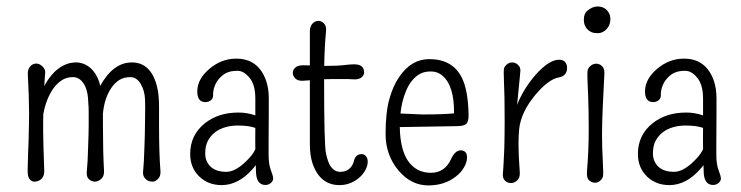

<svg xmlns="http://www.w3.org/2000/svg" viewBox="-20 -561 2289 593"><path d="M113.3 -188.5V-153.8Q113.3 -128.9 116.7 -32.2Q116.7 -9.8 97.7 -2Q92.3 0 85.4 0Q78.6 0 71.8 -7.3Q64.9 -14.6 65.4 -37.1Q65.9 -59.6 66.7 -84.2Q67.4 -108.9 68.4 -130.9Q69.8 -183.1 69.8 -212.9Q69.8 -260.7 65.9 -331.1Q64.9 -346.2 73 -355.5Q81.1 -364.7 91.6 -364.7Q102.1 -364.7 111.3 -355.7Q120.6 -346.7 119.6 -336.4Q118.7 -326.2 118.2 -318.6Q117.7 -311 117.2 -302.7Q117.2 -298.8 116.7 -295.4Q145 -347.7 185.1 -362.8Q199.2 -368.2 214.8 -368.2Q230.5 -368.2 244.4 -361.1Q258.3 -354 268.6 -341.3Q283.2 -323.7 289.6 -295.9Q329.6 -368.2 387.2 -368.2Q445.3 -368.2 464.4 -295.9Q471.2 -270 471.2 -232.9V-173.3Q471.2 -87.9 475.6 -32.2Q476.6 -16.6 468 -8.3Q459.5 0 451.9 0Q444.3 0 439.2 -2Q434.1 -3.9 430.2 -7.8Q420.4 -16.6 421.9 -30.5Q423.3 -44.4 424.3 -62.3Q425.3 -80.1 425.8 -99.6Q427.7 -146 427.7 -171.4Q427.7 -196.8 428.2 -210.7Q428.7 -224.6 428 -252.4Q427.2 -280.3 414.8 -301.5Q402.3 -322.8 382.6 -322.8Q362.8 -322.8 348.6 -314Q334.5 -305.2 324.2 -290Q302.7 -258.8 297.9 -210.9V-176.8Q297.9 -92.8 301.3 -32.2Q301.8 -16.6 292.5 -8.3Q283.2 0 273.2 0Q263.2 0 254.9 -7.3Q246.6 -14.6 248 -29.8Q249.5 -44.9 250.5 -63.5Q251.5 -82 252 -102.5Q253.9 -149.4 253.9 -174.8V-214.8Q253.9 -229 252.9 -241.2Q252 -281.7 238.8 -302.2Q225.6 -322.8 205.3 -322.8Q185.1 -322.8 170.2 -312.7Q155.3 -302.7 144 -286.6Q122.6 -255.9 113.8 -209Q113.3 -197.8 113.3 -188.5Z M768.6 -100.1Q768.1 -127 768.6 -166Q747.6 -173.3 715.3 -173.3Q671.9 -173.3 644 -152.3Q630.4 -141.6 622.1 -126.2Q613.8 -110.8 613.8 -86.7Q613.8 -62.5 630.4 -46.4Q647 -30.3 679.2 -30.3Q711.4 -30.3 751 -74.2Q762.2 -86.4 768.6 -100.1ZM799.8 10.3Q770.5 10.3 770.5 -34.2Q770.5 -37.1 770 -50.8Q765.6 -45.4 760.3 -39.1Q716.3 10.7 664.6 10.7Q623 10.7 595.7 -15.6Q567.4 -43 567.4 -85.4Q567.4 -144.5 613.3 -180.7Q633.8 -196.8 659.4 -205.1Q685.1 -213.4 716.8 -213.4Q743.2 -213.4 768.6 -204.6V-256.3Q768.6 -299.3 750.7 -320.8Q732.9 -342.3 713.9 -342.3Q694.8 -342.3 682.9 -337.4Q670.9 -332.5 661.6 -323.2Q641.1 -303.2 638.2 -273.4Q639.6 -257.8 631.8 -251.7Q624 -245.6 614.7 -245.6Q588.4 -245.6 589.4 -280.8Q590.3 -317.4 626.5 -348.1Q663.6 -379.9 709.5 -379.9Q777.8 -379.9 801.8 -312Q810.1 -287.6 810.1 -258.3V-208L809.6 -126V-82.5Q809.6 -53.2 816.7 -35.2Q823.7 -17.1 823.7 -9.5Q823.7 -2 816.4 4.2Q809.1 10.3 799.8 10.3Z M937 -462.9Q937 -480 945.3 -488.3Q953.6 -496.6 963.4 -496.6Q973.1 -496.6 981 -488.3Q988.8 -480 986.8 -462.9Q982.4 -417.5 981.4 -357.4Q1021.5 -357.4 1042 -359.9Q1062.5 -362.3 1071.3 -362.3Q1104.5 -363.3 1104.5 -337.9Q1104.5 -323.2 1087.4 -317.4Q1081.5 -315.4 1073.7 -315.9Q1065.9 -316.4 1056.9 -316.7Q1047.9 -316.9 1039.1 -316.9Q1023.9 -316.9 1010 -316.9Q996.1 -316.9 985.4 -316.4Q983.4 -316.4 981 -316.4Q981 -315.4 981 -314.9Q981 -112.8 986.8 -86.9Q992.7 -61 999.5 -49.8Q1011.7 -30.3 1030.8 -30.3Q1061.5 -30.3 1072.3 -60.5Q1076.7 -85 1097.2 -85Q1104.5 -85 1110.1 -78.9Q1115.7 -72.8 1115.7 -61Q1115.7 -49.3 1108.4 -35.6Q1101.1 -22 1088.9 -11.7Q1062 10.7 1028.8 10.7Q968.3 10.7 945.3 -56.2Q937 -80.6 937 -116.2V-313Q926.8 -312.5 914.6 -311.5Q899.4 -311 891.8 -319.1Q884.3 -327.1 884.3 -336.2Q884.3 -345.2 892.1 -352.3Q899.9 -359.4 915.5 -359.4L937 -358.9Z M1382.3 -210.9Q1383.3 -295.9 1346.7 -327.1Q1332 -340.3 1311 -340.3Q1290 -340.3 1276.4 -332.5Q1262.7 -324.7 1252.2 -311.5Q1241.7 -298.3 1234.6 -281.5Q1227.5 -264.6 1223.1 -247.1Q1218.8 -228.5 1216.8 -210.4L1283.7 -207.5Q1349.1 -207.5 1382.3 -210.9ZM1214.8 -168.5Q1215.8 -101.1 1239.3 -65.4Q1264.6 -27.3 1311 -27.3Q1353.5 -27.3 1373 -69.3Q1385.3 -96.7 1403.3 -96.7Q1411.6 -96.7 1417.2 -91.3Q1422.9 -85.9 1422.4 -72.5Q1421.9 -59.1 1412.8 -43.5Q1403.8 -27.8 1387.7 -15.6Q1352.5 11.7 1303.2 11.7Q1250 11.7 1211.4 -33.7Q1170.9 -81.5 1170.9 -147.5Q1170.9 -213.4 1182.4 -254.6Q1193.8 -295.9 1212.9 -323.2Q1250 -378.4 1305.7 -378.4Q1377 -378.4 1405.8 -322.3Q1425.8 -283.2 1427.2 -207.5Q1427.7 -186 1420.4 -178.7Q1413.1 -171.4 1390.6 -171.4Z M1731.4 -352.1Q1731.4 -325.7 1705.1 -321.8Q1672.9 -315.4 1632.3 -266.6Q1588.9 -213.9 1583.5 -162.6Q1581.5 -140.1 1581.5 -121.6Q1581.5 -77.1 1585.4 -28.3Q1586.4 -12.2 1577.4 -3.9Q1568.4 4.4 1557.9 4.4Q1547.4 4.4 1539.6 -3.2Q1531.7 -10.7 1533.2 -26.1Q1534.7 -41.5 1535.6 -61.8Q1536.6 -82 1537.6 -104.5Q1538.6 -142.6 1538.6 -189.5Q1538.6 -268.6 1536.6 -306.9Q1534.7 -345.2 1537.1 -351.1Q1539.6 -356.9 1543.5 -360.4Q1551.8 -368.2 1561.8 -368.2Q1571.8 -368.2 1579.8 -360.8Q1587.9 -353.5 1587.2 -342Q1586.4 -330.6 1585.2 -319.6Q1584 -308.6 1582.5 -292.5Q1579.6 -266.6 1577.1 -237.3Q1597.2 -287.6 1634.3 -330.1Q1675.8 -376.5 1706.5 -376.5Q1719.7 -376.5 1725.6 -369.1Q1731.4 -361.8 1731.4 -352.1Z M1862.3 -517.6Q1865.7 -509.8 1865 -498.8Q1864.3 -487.8 1859.9 -480Q1855.5 -472.2 1849.6 -467.3Q1838.4 -458.5 1826.7 -458.5Q1814.9 -458.5 1808.1 -461.2Q1801.3 -463.9 1795.9 -468.8Q1783.2 -480.5 1783.2 -499.5Q1783.2 -518.6 1793 -526.9Q1809.1 -541 1825.2 -541Q1851.6 -541 1862.3 -517.6ZM1835.9 -4.9Q1827.6 3.4 1817.9 3.4Q1808.1 3.4 1799.6 -3.9Q1791 -11.2 1793 -33.7Q1798.3 -95.7 1798.3 -159.2Q1798.3 -222.7 1796.6 -262Q1794.9 -301.3 1794.2 -321.3Q1793.5 -341.3 1795.9 -347.2Q1798.3 -353 1802.7 -356.4Q1811 -364.3 1821.3 -364.3Q1831.5 -364.3 1839.4 -356.9Q1847.2 -349.6 1846.7 -334Q1844.2 -283.2 1841.8 -233.9Q1839.4 -184.6 1839.4 -145Q1839.4 -105.5 1841.8 -63.2Q1844.2 -21 1842 -14.9Q1839.8 -8.8 1835.9 -4.9Z M2151.4 -100.1Q2150.9 -127 2151.4 -166Q2130.4 -173.3 2098.1 -173.3Q2054.7 -173.3 2026.9 -152.3Q2013.2 -141.6 2004.9 -126.2Q1996.6 -110.8 1996.6 -86.7Q1996.6 -62.5 2013.2 -46.4Q2029.8 -30.3 2062 -30.3Q2094.2 -30.3 2133.8 -74.2Q2145 -86.4 2151.4 -100.1ZM2182.6 10.3Q2153.3 10.3 2153.3 -34.2Q2153.3 -37.1 2152.8 -50.8Q2148.4 -45.4 2143.1 -39.1Q2099.1 10.7 2047.4 10.7Q2005.9 10.7 1978.5 -15.6Q1950.2 -43 1950.2 -85.4Q1950.2 -144.5 1996.1 -180.7Q2016.6 -196.8 2042.2 -205.1Q2067.9 -213.4 2099.6 -213.4Q2126 -213.4 2151.4 -204.6V-256.3Q2151.4 -299.3 2133.5 -320.8Q2115.7 -342.3 2096.7 -342.3Q2077.6 -342.3 2065.7 -337.4Q2053.7 -332.5 2044.4 -323.2Q2023.9 -303.2 2021 -273.4Q2022.5 -257.8 2014.6 -251.7Q2006.8 -245.6 1997.6 -245.6Q1971.2 -245.6 1972.2 -280.8Q1973.1 -317.4 2009.3 -348.1Q2046.4 -379.9 2092.3 -379.9Q2160.6 -379.9 2184.6 -312Q2192.9 -287.6 2192.9 -258.3V-208L2192.4 -126V-82.5Q2192.4 -53.2 2199.5 -35.2Q2206.5 -17.1 2206.5 -9.5Q2206.5 -2 2199.2 4.2Q2191.9 10.3 2182.6 10.3Z"/></svg>

Font: Pompiere 
Style: Regular
Weight: 400
Designer: Karolina Lach
Foundry: Sorkin Type Co.
Version: Version 1.002